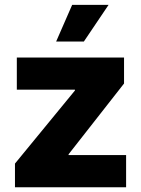

<svg xmlns="http://www.w3.org/2000/svg" viewBox="-20 -788 594 808"><path d="M43 0V-99.6L295.4 -407.2V-410.6H50.8V-545.9H502V-436.5L268.6 -138.7V-135.3H510.7V0ZM216.3 -613.3 283.7 -767.6H437L333 -613.3Z"/></svg>

Font: Inter Tight ExtraBold
Style: Regular
Weight: 800
Designer: Rasmus Andersson
Foundry: rsms
Version: Version 3.004; ttfautohint (v1.8.4.7-5d5b)